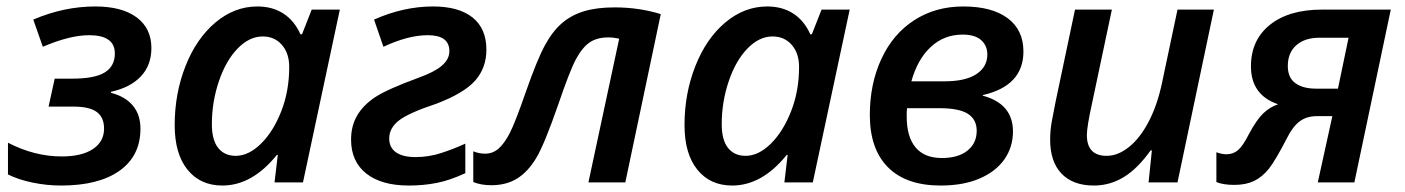

<svg xmlns="http://www.w3.org/2000/svg" viewBox="-20 -570 4392 600"><path d="M205.1 -324.2Q276.4 -324.2 307.6 -343.8Q338.9 -363.3 338.9 -402.8Q338.9 -460 258.8 -460Q198.2 -460 113.8 -423.8L84 -508.8Q179.7 -549.8 277.8 -549.8Q361.3 -549.8 407.2 -515.6Q453.1 -481.4 453.1 -419.9Q453.1 -366.2 420.2 -331.3Q387.2 -296.4 327.1 -283.2V-279.8Q371.1 -268.6 395 -240.2Q418.9 -211.9 418.9 -168Q418.9 -83 353.8 -36.6Q288.6 9.8 170.9 9.8Q126 9.8 81.3 0.5Q36.6 -8.8 4.9 -24.9V-124Q87.9 -81.1 172.9 -81.1Q235.4 -81.1 270.3 -104.2Q305.2 -127.4 305.2 -168Q305.2 -203.1 282.5 -220Q259.8 -236.8 210.9 -236.8H131.8L150.9 -324.2Z M674.8 9.8Q606 9.8 565.9 -39.8Q525.9 -89.4 525.9 -179.2Q525.9 -277.8 559.8 -363.8Q593.8 -449.7 653.3 -499.8Q712.9 -549.8 784.2 -549.8Q831.5 -549.8 865.7 -527.6Q899.9 -505.4 918.9 -462.9H923.8L954.1 -540H1042L926.8 0H837.9L848.1 -85.9H845.2Q768.1 9.8 674.8 9.8ZM716.8 -83Q756.8 -83 795.4 -120.8Q834 -158.7 858.9 -222.2Q883.8 -285.6 883.8 -360.8Q883.8 -403.8 860.8 -429.9Q837.9 -456.1 800.8 -456.1Q759.3 -456.1 722.7 -418.5Q686 -380.9 664.1 -316.2Q642.1 -251.5 642.1 -182.1Q642.1 -132.3 661.9 -107.7Q681.6 -83 716.8 -83Z M1148.9 -508.8Q1241.2 -549.8 1333 -549.8Q1414.1 -549.8 1457 -515.1Q1500 -480.5 1500 -415Q1500 -357.9 1465.1 -318.4Q1430.2 -278.8 1344.2 -246.1Q1257.3 -217.3 1226.8 -193.6Q1196.3 -169.9 1196.3 -137.2Q1196.3 -108.9 1217.5 -94Q1238.8 -79.1 1278.3 -79.1Q1319.8 -79.1 1358.9 -91.8Q1397.9 -104.5 1434.1 -121.1V-28.8Q1385.7 -6.3 1344.5 1.7Q1303.2 9.8 1257.3 9.8Q1171.9 9.8 1124.5 -27.8Q1077.1 -65.4 1077.1 -133.8Q1077.1 -176.8 1096.4 -209.5Q1115.7 -242.2 1152.8 -266.6Q1189.9 -291 1287.1 -326.7Q1337.4 -344.7 1360.8 -364.7Q1384.3 -384.8 1384.3 -410.2Q1384.3 -460 1316.9 -460Q1255.4 -460 1178.2 -423.8Z M1934.1 0H1818.8L1915 -449.2Q1897 -453.1 1880.9 -453.1Q1845.7 -453.1 1822.8 -437.5Q1799.8 -421.9 1780 -385.3Q1760.3 -348.6 1724.1 -242.2Q1681.6 -119.6 1655.8 -76.4Q1629.9 -33.2 1596.2 -12.2Q1562.5 8.8 1515.1 8.8Q1483.9 8.8 1459 -1V-97.2Q1476.6 -89.8 1496.1 -89.8Q1520 -89.8 1538.1 -105.7Q1556.2 -121.6 1573 -154.1Q1589.8 -186.5 1623 -282.2Q1658.7 -384.3 1682.9 -428.5Q1707 -472.7 1736.3 -497.8Q1765.6 -522.9 1805.2 -534.9Q1844.7 -546.9 1900.9 -546.9Q1977.1 -546.9 2044.9 -525.9Z M2268.1 9.8Q2199.2 9.8 2159.2 -39.8Q2119.1 -89.4 2119.1 -179.2Q2119.1 -277.8 2153.1 -363.8Q2187 -449.7 2246.6 -499.8Q2306.2 -549.8 2377.4 -549.8Q2424.8 -549.8 2459 -527.6Q2493.2 -505.4 2512.2 -462.9H2517.1L2547.4 -540H2635.3L2520 0H2431.2L2441.4 -85.9H2438.5Q2361.3 9.8 2268.1 9.8ZM2310.1 -83Q2350.1 -83 2388.7 -120.8Q2427.2 -158.7 2452.1 -222.2Q2477.1 -285.6 2477.1 -360.8Q2477.1 -403.8 2454.1 -429.9Q2431.2 -456.1 2394 -456.1Q2352.5 -456.1 2315.9 -418.5Q2279.3 -380.9 2257.3 -316.2Q2235.4 -251.5 2235.4 -182.1Q2235.4 -132.3 2255.1 -107.7Q2274.9 -83 2310.1 -83Z M2990.2 -549.8Q3079.6 -549.8 3128.9 -513.2Q3178.2 -476.6 3178.2 -409.2Q3178.2 -301.8 3051.3 -272.9V-271Q3145.5 -245.6 3145.5 -159.2Q3145.5 -110.4 3118.9 -72.3Q3092.3 -34.2 3041.5 -12.2Q2990.7 9.8 2919.4 9.8Q2812 9.8 2755.1 -47.1Q2698.2 -104 2698.2 -210.9Q2698.2 -308.1 2734.4 -386Q2770.5 -463.9 2836.9 -506.8Q2903.3 -549.8 2990.2 -549.8ZM2814.5 -231.9 2813.5 -218.8V-205.1Q2813.5 -142.6 2841.1 -109.4Q2868.7 -76.2 2923.3 -76.2Q2974.6 -76.2 3003.4 -99.4Q3032.2 -122.6 3032.2 -161.1Q3032.2 -196.8 3004.6 -214.4Q2977.1 -231.9 2915.5 -231.9ZM2988.3 -461.9Q2930.2 -461.9 2888.7 -423.3Q2847.2 -384.8 2828.1 -315.9H2932.1Q2997.1 -315.9 3031.2 -338.4Q3065.4 -360.8 3065.4 -399.9Q3065.4 -427.2 3046.1 -444.6Q3026.9 -461.9 2988.3 -461.9Z M3454.6 -540 3391.6 -242.2Q3376.5 -173.3 3376.5 -147.9Q3376.5 -83 3438.5 -83Q3473.6 -83 3508.3 -110.8Q3543 -138.7 3569.8 -190.2Q3596.7 -241.7 3611.3 -311L3659.7 -540H3773.4L3659.7 0H3569.3L3579.6 -100.1H3575.7Q3535.6 -43.5 3492.2 -16.8Q3448.7 9.8 3398.4 9.8Q3333 9.8 3297.4 -27.3Q3261.7 -64.5 3261.7 -133.8Q3261.7 -164.6 3267.6 -194.6Q3273.4 -224.6 3279.3 -254.9L3339.4 -540Z M4094.2 -207Q4063.5 -207 4041.7 -190.9Q4020 -174.8 4002.4 -139.6Q3965.8 -68.4 3945.1 -42.5Q3924.3 -16.6 3898.7 -4.4Q3873 7.8 3837.4 7.8Q3802.7 7.8 3781.2 -1V-94.2Q3798.8 -87.9 3812.5 -87.9Q3834 -87.9 3849.1 -101.1Q3864.3 -114.3 3882.3 -149.9Q3906.7 -195.8 3927.7 -215.8Q3948.7 -235.8 3974.1 -244.1Q3889.2 -272.9 3889.2 -362.8Q3889.2 -444.8 3948.5 -492.4Q4007.8 -540 4111.3 -540H4326.2L4212.4 0H4098.1L4143.6 -207ZM4103.5 -452.1Q4057.6 -452.1 4031 -428.7Q4004.4 -405.3 4004.4 -363.8Q4004.4 -327.1 4028.1 -310.1Q4051.8 -293 4092.3 -293H4161.1L4194.3 -452.1Z"/></svg>

Font: Open Sans Semibold
Style: Italic
Weight: 600
Italic angle: -12°
Foundry: Ascender Corporation
Version: Version 1.10